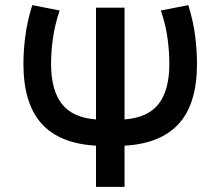

<svg xmlns="http://www.w3.org/2000/svg" viewBox="-20 -730 861 750"><path d="M355 0V-161Q212 -169 141.8 -247.8Q71.5 -326.5 71.5 -480.5Q71.5 -531 78.8 -588.2Q86 -645.5 106 -710L213 -689Q194 -632 186.8 -580.2Q179.5 -528.5 179.5 -480.5Q179.5 -378 221.5 -324.2Q263.5 -270.5 355 -263.5V-700H466.5V-263.5Q558.5 -270.5 600 -324.5Q641.5 -378.5 641.5 -480.5Q641.5 -528 634.5 -580Q627.5 -632 608.5 -689L715.5 -710Q735.5 -645.5 742.5 -588.5Q749.5 -531.5 749.5 -480.5Q749.5 -326 679.2 -247.5Q609 -169 466.5 -161V0Z"/></svg>

Font: Geologica
Style: Regular
Weight: 400
Designer: Sindre Bremnes, Frode Helland
Foundry: Monokrom Skriftforlag AS
Version: Version 1.010; ttfautohint (v1.8.4.7-5d5b);gftools[0.9.28]